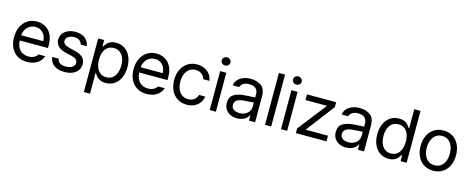

<svg xmlns="http://www.w3.org/2000/svg" viewBox="-41 -1528 6185 2526"><g transform="rotate(15 3052.0 -264.5)"><path d="M42 -260.7Q42 -341.8 72 -404.5Q102.1 -467.3 156.5 -502.2Q210.9 -537.1 282.2 -537.1Q342.3 -537.1 394 -510.5Q445.8 -483.9 478.3 -424.6Q510.7 -365.2 510.7 -272.5V-237.3H126Q127.9 -182.1 148.9 -143.1Q169.9 -104 206.3 -83.7Q242.7 -63.5 290 -63.5Q335 -63.5 366 -80.3Q397 -97.2 413.1 -124H502.9Q490.2 -84 460.7 -53.5Q431.2 -22.9 387.5 -6.1Q343.8 10.7 290 10.7Q214.4 10.7 158.2 -22.9Q102.1 -56.6 72 -118.2Q42 -179.7 42 -260.7ZM425.8 -308.6Q425.8 -353 408 -387.9Q390.1 -422.9 357.4 -442.9Q324.7 -462.9 282.2 -462.9Q237.8 -462.9 203.4 -441.9Q168.9 -420.9 149.2 -385.5Q129.4 -350.1 126.5 -308.6Z M807.6 -465.8Q775.4 -465.8 749.8 -455.3Q724.1 -444.8 709.7 -426.5Q695.3 -408.2 695.3 -385.7Q695.3 -359.4 717.5 -340.8Q739.7 -322.3 786.1 -311.5L865.2 -292Q936.5 -274.9 971.7 -239.5Q1006.8 -204.1 1006.8 -148.4Q1006.8 -102.1 982.2 -66.2Q957.5 -30.3 910.6 -9.8Q863.8 10.7 798.8 10.7Q709.5 10.7 657.2 -27.6Q605 -65.9 594.7 -138.7H682.6Q689.9 -100.1 718.3 -81.3Q746.6 -62.5 796.9 -62.5Q853.5 -62.5 886.7 -84.5Q919.9 -106.4 919.9 -143.6Q919.9 -171.9 898.9 -190.7Q877.9 -209.5 833 -219.7L752.9 -238.3Q683.6 -254.4 647.5 -291Q611.3 -327.6 611.3 -380.9Q611.3 -425.8 636 -461.4Q660.6 -497.1 705.3 -517.1Q750 -537.1 807.6 -537.1Q861.3 -537.1 902.3 -519Q943.4 -501 967.5 -468.3Q991.7 -435.5 997.1 -392.6H915Q905.8 -427.2 879.2 -446.5Q852.5 -465.8 807.6 -465.8Z M1116.2 -530.3H1197.3V-446.3H1207Q1222.7 -471.7 1237.3 -489Q1252 -506.3 1282.7 -521.7Q1313.5 -537.1 1360.4 -537.1Q1426.8 -537.1 1477.8 -503.7Q1528.8 -470.2 1557.4 -408.2Q1585.9 -346.2 1585.9 -263.7Q1585.9 -181.2 1557.4 -118.9Q1528.8 -56.6 1477.8 -22.9Q1426.8 10.7 1361.3 10.7Q1314.9 10.7 1283.9 -4.6Q1252.9 -20 1237.3 -38.3Q1221.7 -56.6 1207 -81.1H1200.2V199.2H1116.2ZM1349.6 -64.5Q1398.4 -64.5 1432.9 -90.6Q1467.3 -116.7 1484.6 -162.4Q1502 -208 1502 -265.6Q1502 -321.8 1484.6 -366.2Q1467.3 -410.6 1433.1 -436.3Q1398.9 -461.9 1349.6 -461.9Q1300.8 -461.9 1266.8 -437.5Q1232.9 -413.1 1215.6 -368.9Q1198.2 -324.7 1198.2 -265.6Q1198.2 -205.6 1215.8 -160.2Q1233.4 -114.7 1267.6 -89.6Q1301.8 -64.5 1349.6 -64.5Z M1669.9 -260.7Q1669.9 -341.8 1700 -404.5Q1730 -467.3 1784.4 -502.2Q1838.9 -537.1 1910.2 -537.1Q1970.2 -537.1 2022 -510.5Q2073.7 -483.9 2106.2 -424.6Q2138.7 -365.2 2138.7 -272.5V-237.3H1753.9Q1755.9 -182.1 1776.9 -143.1Q1797.9 -104 1834.2 -83.7Q1870.6 -63.5 1918 -63.5Q1962.9 -63.5 1993.9 -80.3Q2024.9 -97.2 2041 -124H2130.9Q2118.2 -84 2088.6 -53.5Q2059.1 -22.9 2015.4 -6.1Q1971.7 10.7 1918 10.7Q1842.3 10.7 1786.1 -22.9Q1730 -56.6 1700 -118.2Q1669.9 -179.7 1669.9 -260.7ZM2053.7 -308.6Q2053.7 -353 2035.9 -387.9Q2018.1 -422.9 1985.4 -442.9Q1952.6 -462.9 1910.2 -462.9Q1865.7 -462.9 1831.3 -441.9Q1796.9 -420.9 1777.1 -385.5Q1757.3 -350.1 1754.4 -308.6Z M2222.7 -262.7Q2222.7 -342.8 2252.7 -405Q2282.7 -467.3 2337.2 -502.2Q2391.6 -537.1 2462.9 -537.1Q2519 -537.1 2564.5 -516.4Q2609.9 -495.6 2638.4 -457.8Q2667 -419.9 2673.8 -370.1H2589.8Q2584 -395.5 2567.4 -416.5Q2550.8 -437.5 2524.7 -450.2Q2498.5 -462.9 2464.8 -462.9Q2418 -462.9 2382.1 -438.5Q2346.2 -414.1 2326.4 -369.4Q2306.6 -324.7 2306.6 -265.6Q2306.6 -204.6 2325.9 -159.2Q2345.2 -113.8 2381.1 -89.1Q2417 -64.5 2464.8 -64.5Q2512.2 -64.5 2545.7 -88.6Q2579.1 -112.8 2589.8 -156.2H2673.8Q2667 -108.4 2639.6 -70.6Q2612.3 -32.7 2567.4 -11Q2522.5 10.7 2464.8 10.7Q2391.1 10.7 2336.2 -24.2Q2281.2 -59.1 2252 -121.1Q2222.7 -183.1 2222.7 -262.7Z M2777.3 -530.3H2861.3V0H2777.3ZM2760.7 -673.8Q2760.7 -697.3 2777.8 -713.4Q2794.9 -729.5 2819.3 -729.5Q2843.8 -729.5 2861.3 -713.4Q2878.9 -697.3 2878.9 -673.8Q2878.9 -650.4 2861.3 -634.3Q2843.8 -618.2 2819.3 -618.2Q2794.9 -618.2 2777.8 -634.3Q2760.7 -650.4 2760.7 -673.8Z M3168.9 -306.6Q3202.1 -309.1 3243.4 -311.3Q3284.7 -313.5 3312.5 -314.5V-357.4Q3312.5 -408.7 3282 -436.3Q3251.5 -463.9 3192.4 -463.9Q3144 -463.9 3113.3 -444.1Q3082.5 -424.3 3073.2 -392.6H2985.4Q2990.7 -435.1 3018.6 -467.8Q3046.4 -500.5 3092.5 -518.8Q3138.7 -537.1 3196.3 -537.1Q3272.5 -537.1 3334 -498.3Q3395.5 -459.5 3395.5 -349.6V0H3312.5V-72.3H3308.6Q3298.8 -51.8 3278.6 -32.5Q3258.3 -13.2 3225.8 -0.2Q3193.4 12.7 3150.4 12.7Q3099.6 12.7 3058.6 -6.8Q3017.6 -26.4 2993.7 -63.2Q2969.7 -100.1 2969.7 -150.4Q2969.7 -232.9 3026.1 -266.6Q3082.5 -300.3 3168.9 -306.6ZM3165 -62.5Q3210.4 -62.5 3243.9 -80.6Q3277.3 -98.6 3294.9 -128.4Q3312.5 -158.2 3312.5 -192.4V-245.6L3178.7 -236.3Q3119.1 -232.4 3086.4 -210.4Q3053.7 -188.5 3053.7 -146.5Q3053.7 -106 3084.2 -84.2Q3114.7 -62.5 3165 -62.5Z M3614.3 0H3530.3V-707H3614.3Z M3748 -530.3H3832V0H3748ZM3731.4 -673.8Q3731.4 -697.3 3748.5 -713.4Q3765.6 -729.5 3790 -729.5Q3814.5 -729.5 3832 -713.4Q3849.6 -697.3 3849.6 -673.8Q3849.6 -650.4 3832 -634.3Q3814.5 -618.2 3790 -618.2Q3765.6 -618.2 3748.5 -634.3Q3731.4 -650.4 3731.4 -673.8Z M3950.2 -63.5 4249 -447.3V-453.1H3960V-530.3H4357.4V-463.9L4067.4 -83V-77.1H4367.2V0H3950.2Z M4652.3 -306.6Q4685.5 -309.1 4726.8 -311.3Q4768.1 -313.5 4795.9 -314.5V-357.4Q4795.9 -408.7 4765.4 -436.3Q4734.9 -463.9 4675.8 -463.9Q4627.4 -463.9 4596.7 -444.1Q4565.9 -424.3 4556.6 -392.6H4468.8Q4474.1 -435.1 4502 -467.8Q4529.8 -500.5 4575.9 -518.8Q4622.1 -537.1 4679.7 -537.1Q4755.9 -537.1 4817.4 -498.3Q4878.9 -459.5 4878.9 -349.6V0H4795.9V-72.3H4792Q4782.2 -51.8 4762 -32.5Q4741.7 -13.2 4709.2 -0.2Q4676.8 12.7 4633.8 12.7Q4583 12.7 4542 -6.8Q4501 -26.4 4477.1 -63.2Q4453.1 -100.1 4453.1 -150.4Q4453.1 -232.9 4509.5 -266.6Q4565.9 -300.3 4652.3 -306.6ZM4648.4 -62.5Q4693.8 -62.5 4727.3 -80.6Q4760.7 -98.6 4778.3 -128.4Q4795.9 -158.2 4795.9 -192.4V-245.6L4662.1 -236.3Q4602.5 -232.4 4569.8 -210.4Q4537.1 -188.5 4537.1 -146.5Q4537.1 -106 4567.6 -84.2Q4598.1 -62.5 4648.4 -62.5Z M4988.3 -263.7Q4988.3 -346.2 5017.1 -408.2Q5045.9 -470.2 5097.2 -503.7Q5148.4 -537.1 5214.8 -537.1Q5261.7 -537.1 5292.5 -521.7Q5323.2 -506.3 5337.9 -489Q5352.5 -471.7 5368.2 -446.3H5374V-707H5459V0H5377V-81.1H5368.2Q5351.6 -55.2 5336.7 -37.6Q5321.8 -20 5291 -4.6Q5260.3 10.7 5213.9 10.7Q5147.9 10.7 5096.9 -22.9Q5045.9 -56.6 5017.1 -118.9Q4988.3 -181.2 4988.3 -263.7ZM5377 -265.6Q5377 -324.7 5359.6 -368.9Q5342.3 -413.1 5308.1 -437.5Q5273.9 -461.9 5225.6 -461.9Q5176.3 -461.9 5142.1 -436.3Q5107.9 -410.6 5090.6 -366.2Q5073.2 -321.8 5073.2 -265.6Q5073.2 -208 5090.6 -162.4Q5107.9 -116.7 5142.3 -90.6Q5176.8 -64.5 5225.6 -64.5Q5272.9 -64.5 5307.1 -89.6Q5341.3 -114.7 5359.1 -160.4Q5377 -206.1 5377 -265.6Z M5579.1 -262.7Q5579.1 -344.2 5609.4 -406.5Q5639.6 -468.8 5694.6 -502.9Q5749.5 -537.1 5821.3 -537.1Q5892.6 -537.1 5947 -502.9Q6001.5 -468.8 6031.5 -406.5Q6061.5 -344.2 6061.5 -262.7Q6061.5 -181.2 6031.5 -119.1Q6001.5 -57.1 5947 -23.2Q5892.6 10.7 5821.3 10.7Q5749.5 10.7 5694.6 -23.2Q5639.6 -57.1 5609.4 -119.1Q5579.1 -181.2 5579.1 -262.7ZM5977.5 -262.7Q5977.5 -317.4 5960.2 -362.8Q5942.9 -408.2 5907.7 -435.5Q5872.6 -462.9 5821.3 -462.9Q5769 -462.9 5733.6 -435.5Q5698.2 -408.2 5680.7 -362.8Q5663.1 -317.4 5663.1 -262.7Q5663.1 -208 5680.7 -162.8Q5698.2 -117.7 5733.6 -90.6Q5769 -63.5 5821.3 -63.5Q5872.6 -63.5 5907.7 -90.6Q5942.9 -117.7 5960.2 -162.8Q5977.5 -208 5977.5 -262.7Z"/></g></svg>

Font: Pretendard Std
Style: Regular
Weight: 400
Designer: Base glyphs from Inter by Rasmus Andersson; Hangeul glyphs from Noto Sans CJK(Source Han Sans) by Jang Soo-young and Kan
Foundry: Kil Hyung-jin
Version: Version 1.309